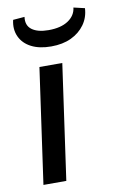

<svg xmlns="http://www.w3.org/2000/svg" viewBox="-82 -755 499 802"><g transform="rotate(-10 167.5 -354.0)"><path d="M202 -488 133 0H36L105 -488ZM288 -708 335 -697Q333 -658 311.5 -628Q290 -598 254 -581Q218 -564 169 -564Q119 -564 85 -581.5Q51 -599 36.5 -630.5Q22 -662 31 -701L80 -705Q75 -669 99.5 -651Q124 -633 170 -633Q222 -633 253 -653.5Q284 -674 288 -708Z"/></g></svg>

Font: Exo 2 Medium
Style: Italic
Weight: 500
Italic angle: -8°
Designer: Natanael Gama
Foundry: Natanael Gama
Version: Version 2.010